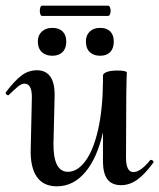

<svg xmlns="http://www.w3.org/2000/svg" viewBox="-26 -642 560 675"><path d="M505 -80Q509 -80 512 -76.5Q515 -73 513 -70Q482 -28 455.5 -9.5Q429 9 400 9Q367 9 351.5 -12Q336 -33 336 -74V-177Q316 -87 274 -37Q232 13 174 13Q126 13 103 -21Q80 -55 82 -119L86 -297Q87 -348 60 -348Q50 -348 37.5 -338Q25 -328 6 -309Q4 -307 3 -307Q-1 -307 -4 -310.5Q-7 -314 -6 -317Q25 -358 49.5 -376.5Q74 -395 104 -395Q135 -395 151 -372.5Q167 -350 166 -303L162 -138Q161 -38 213 -38Q246 -38 274 -75.5Q302 -113 318.5 -184.5Q335 -256 336 -354V-376Q336 -384 349.5 -389Q363 -394 387 -394Q418 -394 420 -387L419 -363L418 -312L417 -89Q417 -37 443 -37Q468 -37 502 -79Q503 -80 505 -80ZM107 -496Q107 -518 121 -531Q135 -544 158 -544Q181 -544 194 -531.5Q207 -519 207 -496Q207 -472 194 -459Q181 -446 158 -446Q135 -446 121 -459Q107 -472 107 -496ZM276 -496Q276 -518 289.5 -531Q303 -544 326 -544Q349 -544 361.5 -531.5Q374 -519 374 -496Q374 -472 361.5 -459Q349 -446 326 -446Q303 -446 289.5 -459Q276 -472 276 -496ZM114 -604Q114 -611 116 -616.5Q118 -622 122 -622H354Q358 -622 360.5 -616.5Q363 -611 363 -604Q363 -597 360.5 -591.5Q358 -586 354 -586H122Q118 -586 116 -591.5Q114 -597 114 -604Z"/></svg>

Font: Cormorant Upright SemiBold
Style: Regular
Weight: 600
Designer: Christian Thalmann (Catharsis Fonts)
Foundry: Catharsis Fonts
Version: Version 3.302